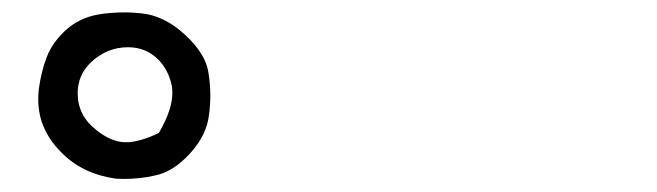

<svg xmlns="http://www.w3.org/2000/svg" viewBox="-20 -837 1040 304"><path d="M178.7 -611.8Q156.7 -611.8 132.8 -630.9Q103 -653.8 103 -689.5Q103 -718.3 124 -738.3Q149.4 -762.2 182.6 -762.2Q210.9 -762.2 230 -743.2Q246.6 -727.1 252 -701.2Q252.9 -695.8 252.9 -689.5Q252.9 -664.1 232.9 -628.9L231.4 -626.5Q205.6 -613.8 183.6 -611.8Q181.2 -611.8 178.7 -611.8ZM176.8 -553.7Q201.7 -553.7 225.1 -559.1Q254.4 -564.9 281 -594.2Q307.6 -623.5 311 -655.8Q313 -670.9 313 -685.5Q313 -703.6 310.1 -721.7Q305.7 -752 272.7 -782.2Q239.7 -812.5 203.6 -815.9Q188.5 -817.4 180.2 -817.4Q153.8 -817.4 135.3 -814Q105.5 -808.6 84.5 -789.6Q63.5 -770.5 54.4 -747.6Q45.4 -724.6 41.5 -696.3Q40.5 -687.5 40.5 -679.7Q40.5 -661.6 45.9 -644.5Q55.2 -617.2 77.6 -595.2Q110.8 -561.5 163.1 -554.2Q169.9 -553.7 176.8 -553.7Z"/></svg>

Font: NaikaiFont
Style: Light
Weight: 300
Version: Version 1.89